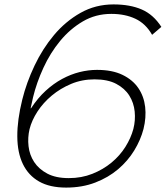

<svg xmlns="http://www.w3.org/2000/svg" viewBox="-20 -840 752 871"><path d="M631 -255Q618 -205 589 -157.5Q560 -110 516 -72.5Q472 -35 412.5 -12Q353 11 280 11Q206 11 157.5 -16.5Q109 -44 84 -95.5Q59 -147 58.5 -221Q58 -295 81 -388Q100 -465 136.5 -542Q173 -619 225 -681Q277 -743 345 -781.5Q413 -820 495 -820Q570 -820 623 -797Q676 -774 712 -718L670 -682Q641 -733 594 -755Q547 -777 485 -777Q414 -777 356 -743Q298 -709 253 -654.5Q208 -600 177 -532.5Q146 -465 130 -399Q128 -388 124.5 -374Q121 -360 119 -349H121Q151 -395 187 -428Q223 -461 262 -482Q301 -503 341 -513Q381 -523 420 -523Q489 -523 535.5 -500.5Q582 -478 607.5 -440.5Q633 -403 638.5 -355Q644 -307 631 -255ZM585 -255Q595 -294 591 -334Q587 -374 566.5 -406.5Q546 -439 507.5 -459.5Q469 -480 409 -480Q352 -480 303 -459.5Q254 -439 215 -406.5Q176 -374 150 -334Q124 -294 114 -254Q105 -216 109.5 -176.5Q114 -137 135 -105Q156 -73 194.5 -52.5Q233 -32 292 -32Q350 -32 399 -51.5Q448 -71 486 -102.5Q524 -134 549 -174Q574 -214 585 -255Z"/></svg>

Font: TypoPRO Sinkin Sans
Style: 200 X Light Italic
Weight: 200
Italic angle: -112°
Designer: Keith Bates
Foundry: K-Type
Version: Sinkin Sans (version 1.0)  by Keith Bates   •   © 2014   www